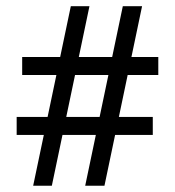

<svg xmlns="http://www.w3.org/2000/svg" viewBox="-20 -593 560 613"><path d="M252 0 372.1 -573.2H433.6L313.5 0ZM33.2 -162.1V-219.7H467.8V-162.1ZM85.9 0 206.1 -573.2H265.6L145.5 0ZM50.8 -353.5V-411.1H485.4V-353.5Z"/></svg>

Font: Crimson Pro ExtraLight SemiBold
Style: Regular
Weight: 600
Version: Version 1.002